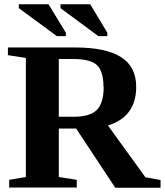

<svg xmlns="http://www.w3.org/2000/svg" viewBox="-20 -878 771 898"><path d="M255 -277V-50L339 -37V-1H23V-37L101 -50V-607L17 -620V-656H330Q476 -656 546 -611Q617 -566 617 -472Q617 -332 485 -291L660 -49L731 -36V0H519L336 -277ZM465 -472 464 -471Q464 -544 434 -573Q403 -602 324 -602H255V-332H326Q401 -332 433 -364Q465 -396 465 -472ZM246 -709 68 -840V-858H207L288 -725V-709ZM440 -709 263 -840V-858H402L482 -725V-709Z"/></svg>

Font: Libra Serif Modern
Style: Bold
Weight: 700
Designer: Stefan Peev, Context Ltd
Foundry: Ascender Corporation
Version: Version 1.000